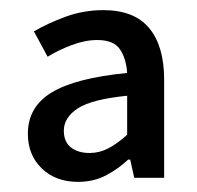

<svg xmlns="http://www.w3.org/2000/svg" viewBox="-20 -741 389 379"><path d="M134 -382Q90 -382 62.5 -408.5Q35 -435 35 -477Q35 -530 82 -558.5Q129 -587 231 -597Q229 -626 216.5 -644Q204 -662 172 -662Q148 -662 121.5 -652Q95 -642 74 -629L47 -679Q74 -695 109.5 -708Q145 -721 184 -721Q245 -721 274.5 -685.5Q304 -650 304 -584V-390H245L237 -426H233Q214 -408 189.5 -395Q165 -382 134 -382ZM157 -439Q176 -439 193.5 -448Q211 -457 231 -475V-552Q161 -545 133.5 -527Q106 -509 106 -483Q106 -461 120 -450Q134 -439 157 -439Z"/></svg>

Font: Mada Medium
Style: Regular
Weight: 500
Designer: Khaled Hosny
Version: Version 1.5